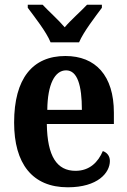

<svg xmlns="http://www.w3.org/2000/svg" viewBox="-20 -786 541 816"><path d="M195 -606H316C335 -651 385 -715 413 -753V-766H350C326 -740 281 -701 255 -670C229 -701 185 -740 161 -766H98V-753C126 -715 177 -651 195 -606ZM268 10C396 10 447 -52 447 -102C447 -124 434 -138 417 -144C397 -97 361 -60 301 -60C222 -60 181 -121 179 -259H464V-307C464 -465 386 -548 258 -548C119 -548 40 -453 40 -265C40 -91 117 10 268 10ZM328 -319H181C182 -428 213 -487 261 -487C309 -487 328 -423 328 -319Z"/></svg>

Font: Noto Serif Devanagari Condensed
Style: Bold
Weight: 700
Width: 3
Designer: Universal Thirst, Indian Type Foundry and the Monotype Design Team
Foundry: Monotype Imaging Inc.
Version: Version 2.004